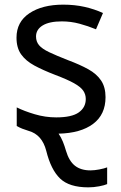

<svg xmlns="http://www.w3.org/2000/svg" viewBox="-20 -566 519 826"><path d="M360 240Q278 240 238.5 202Q199 164 179 83Q161 13 103 -3Q87 -8 75.5 -12.5Q64 -17 52 -24V-104Q84 -88 129.5 -74.5Q175 -61 222 -61Q289 -61 319 -82.5Q349 -104 349 -140Q349 -160 338 -176Q327 -192 298.5 -208Q270 -224 217 -244Q165 -264 128 -284Q91 -304 71 -332Q51 -360 51 -404Q51 -472 106.5 -509Q162 -546 252 -546Q301 -546 343.5 -536.5Q386 -527 423 -510L393 -440Q359 -454 322 -464Q285 -474 246 -474Q192 -474 163.5 -456.5Q135 -439 135 -409Q135 -387 148 -371.5Q161 -356 191.5 -341.5Q222 -327 273 -307Q324 -288 360 -268Q396 -248 415 -219.5Q434 -191 434 -148Q434 -73 380.5 -33Q327 7 232 9Q243 25 250.5 43.5Q258 62 264 83Q277 127 302.5 147Q328 167 369 167Q386 167 407 163Q428 159 441 154V226Q430 231 406.5 235.5Q383 240 360 240Z"/></svg>

Font: Noto Sans IKEA
Style: Regular
Weight: 400
Designer: Monotype Design Team
Foundry: Monotype Imaging Inc.
Version: Version 2.001